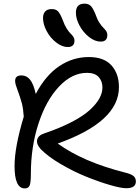

<svg xmlns="http://www.w3.org/2000/svg" viewBox="-20 -1024 768 1057"><path d="M534.2 -794.9Q502.4 -794.9 470.2 -820.3Q438 -845.7 418 -882.8Q397.9 -919.9 397.9 -954.1Q397.9 -1003.9 444.8 -1003.9Q466.8 -1003.9 479.2 -991.9Q491.7 -980 505.9 -944.8Q514.6 -918.5 527.1 -899.2Q539.6 -879.9 548.6 -871.6Q557.6 -863.3 564.2 -853.3Q570.8 -843.3 570.8 -831.1Q570.8 -794.9 534.2 -794.9ZM353 -765.1Q321.3 -765.1 289.1 -790.3Q256.8 -815.4 236.8 -853Q216.8 -890.6 216.8 -924.8Q216.8 -947.8 228.8 -960.9Q240.7 -974.1 265.1 -974.1Q286.6 -974.1 298.8 -962.2Q311 -950.2 325.2 -914.1Q334.5 -887.2 346.9 -867.4Q359.4 -847.7 368.4 -839.4Q377.4 -831.1 383.8 -821.5Q390.1 -812 390.1 -800.8Q390.1 -765.1 353 -765.1ZM116.2 13.2Q60.1 13.2 60.1 -109.9Q60.1 -213.9 110.8 -381.8Q107.9 -425.3 100.8 -453.6Q93.8 -481.9 71.8 -542Q45.9 -608.9 98.1 -608.9Q126.5 -608.9 145.5 -585.4Q164.6 -562 176.8 -506.8Q231.4 -609.9 306.4 -659.9Q381.3 -710 469.2 -710Q552.2 -710 593.5 -664.1Q634.8 -618.2 634.8 -543.9Q634.8 -353.5 297.9 -233.9Q436.5 -132.8 668 -74.2Q702.1 -65.9 715.1 -54.9Q728 -43.9 728 -24.9Q728 12.2 674.8 12.2Q646 12.2 585 -5.6Q523.9 -23.4 454.3 -51.5Q384.8 -79.6 314.5 -120.8Q244.1 -162.1 204.1 -203.1Q179.2 -230.5 184.6 -254.4Q189.9 -278.3 222.2 -289.1Q310.1 -318.8 374.8 -352.5Q439.5 -386.2 475.1 -419.2Q510.7 -452.1 527.3 -482.4Q543.9 -512.7 543.9 -542Q543.9 -577.6 522.9 -600.3Q502 -623 459 -623Q376.5 -623 305.2 -547.6Q233.9 -472.2 191.9 -343.8Q149.9 -215.3 149.9 -66.9Q149.9 -17.1 142.8 -2Q135.7 13.2 116.2 13.2Z"/></svg>

Font: Shantell Sans Irregular
Style: Regular
Weight: 400
Designer: Stephen Nixon, Anya Danilova, Shantell Martin
Foundry: Arrow Type
Version: Version 1.006;[9816181b4]